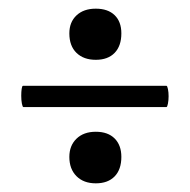

<svg xmlns="http://www.w3.org/2000/svg" viewBox="-20 -412 438 443"><path d="M140 -335Q140 -361 156.5 -376.5Q173 -392 201 -392Q229 -392 244.5 -377Q260 -362 260 -335Q260 -306 244.5 -290Q229 -274 201 -274Q173 -274 156.5 -290Q140 -306 140 -335ZM29 -191Q29 -200 30 -207Q31 -214 33 -214H364Q366 -214 367.5 -206.5Q369 -199 369 -190Q369 -181 367.5 -173Q366 -165 364 -165H34Q32 -165 30.5 -173Q29 -181 29 -191ZM140 -50Q140 -76 156.5 -92Q173 -108 201 -108Q229 -108 244.5 -92.5Q260 -77 260 -50Q260 -21 244.5 -5Q229 11 201 11Q173 11 156.5 -5.5Q140 -22 140 -50Z"/></svg>

Font: Cormorant Upright
Style: Bold
Weight: 700
Designer: Christian Thalmann (Catharsis Fonts)
Foundry: Catharsis Fonts
Version: Version 3.302